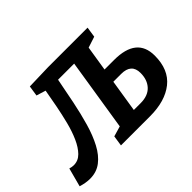

<svg xmlns="http://www.w3.org/2000/svg" viewBox="-166 -979 1265 1265"><g transform="rotate(-45 466.5 -346.0)"><path d="M54 12Q15 12 -30 -2L5 -133Q24 -127 41 -127Q83 -127 113.5 -158Q144 -189 167 -240.5Q190 -292 206 -355Q222 -418 234.5 -483Q247 -548 257 -606L192 -626L203 -699L378 -704H746L735 -631L658 -606L630 -430H719Q929 -430 929 -261Q929 -130 847 -65Q765 0 624 0H353L364 -73L436 -94L516 -599H366Q349 -509 331 -421Q313 -333 290.5 -255Q268 -177 236 -116.5Q204 -56 159.5 -22Q115 12 54 12ZM687 -332H614L578 -105H641Q710 -105 746 -143.5Q782 -182 782 -246Q782 -332 687 -332Z"/></g></svg>

Font: Bitter
Style: Bold Italic
Weight: 700
Italic angle: -9°
Designer: Sol Matas, and Bitter project Authors
Foundry: Sol Matas
Version: Version 2.001